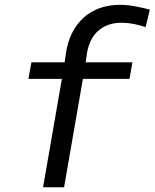

<svg xmlns="http://www.w3.org/2000/svg" viewBox="-20 -792 654 812"><path d="M162.1 0 241.7 -458.5H100.1L112.8 -528.3H253.4L258.8 -565.4Q265.1 -612.3 283.9 -650.6Q302.7 -689 332.3 -716.1Q361.8 -743.2 401.6 -757.6Q441.4 -772 490.2 -771.5Q522 -771 552.5 -765.1Q583 -759.3 613.8 -751.5L595.7 -677.2Q571.8 -685.5 547.1 -690.4Q522.5 -695.3 497.1 -695.8Q465.3 -696.3 439.9 -687.5Q414.6 -678.7 395.5 -661.9Q376.5 -645 364.5 -620.8Q352.5 -596.7 347.7 -565.9L342.3 -528.3H540L527.8 -458.5H330.6L251 0Z"/></svg>

Font: Roboto Mono
Style: Italic
Weight: 400
Designer: Google
Version: Version 2.000985; 2015; ttfautohint (v1.3)